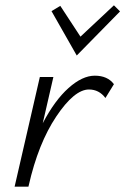

<svg xmlns="http://www.w3.org/2000/svg" viewBox="-20 -703 472 723"><path d="M432 -660 269 -494 174 -661 207 -681 283 -565 409 -683ZM337 -418Q385 -418 409 -386L377 -334Q353 -366 315 -366Q260 -366 192 -264.5Q124 -163 88 -4L87 0H35L130 -413H181L141 -239Q186 -325 238 -371.5Q290 -418 337 -418Z"/></svg>

Font: EauTest Semilight
Style: Italic
Weight: 300
Italic angle: -12°
Designer: Christian Thalmann (Catharsis Fonts)
Version: Version 0.001;PS 000.001;hotconv 1.0.88;makeotf.lib2.5.64775